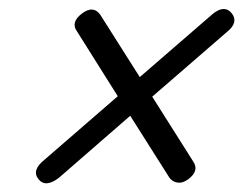

<svg xmlns="http://www.w3.org/2000/svg" viewBox="-20 -557 547 432"><path d="M66.5 -154Q50.5 -174 80 -197.5L245 -340.5L153.5 -486Q138 -507 165 -527Q190 -545.5 205.5 -524L294.5 -383.5L459 -526Q485.5 -547 501.5 -527Q517.5 -506.5 490.5 -485L322.5 -339.5L414.5 -194Q429 -173 404 -154Q391.5 -144.5 379.5 -146.2Q367.5 -148 361 -157.5L273 -296.5L112 -156.5Q82 -134 66.5 -154Z"/></svg>

Font: Fraunces 72pt Soft SemiBold
Style: Italic
Weight: 600
Italic angle: -16°
Version: Version 1.000;[b76b70a41]